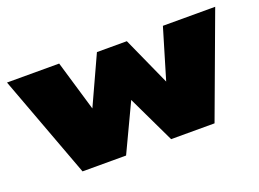

<svg xmlns="http://www.w3.org/2000/svg" viewBox="-105 -566 973 721"><g transform="rotate(-20 382.0 -205.0)"><path d="M382.5 -189.5 293 0H119L-33.5 -410.5H175L234.5 -209.5L323 -402.5H442.5L529.5 -209.5L589.5 -410.5H798.5L646.5 0H473Z"/></g></svg>

Font: League Spartan Black
Style: Regular
Weight: 900
Foundry: The League of Moveable Type
Version: Version 2.002